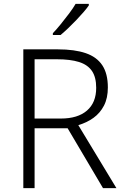

<svg xmlns="http://www.w3.org/2000/svg" viewBox="-20 -968 640 988"><path d="M278 -714Q364 -714 421 -694.5Q478 -675 506.5 -632Q535 -589 535 -518Q535 -463 515 -424.5Q495 -386 461 -361.5Q427 -337 383 -324L579 0H510L328 -308H158V0H100V-714ZM273 -663H158V-358H293Q380 -358 427.5 -399Q475 -440 475 -516Q475 -571 453 -603Q431 -635 386.5 -649Q342 -663 273 -663ZM437 -940Q426 -924 409 -904.5Q392 -885 372 -864Q352 -843 331.5 -823.5Q311 -804 292 -788H252V-797Q271 -817 293 -844Q315 -871 336 -899Q357 -927 369 -948H437Z"/></svg>

Font: Noto Sans Cham Light
Style: Regular
Weight: 300
Version: Version 2.002